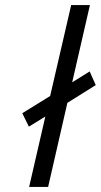

<svg xmlns="http://www.w3.org/2000/svg" viewBox="-20 -738 398 758"><path d="M170 0 246 -332 358 -402 334 -456 265 -413 335 -718H261L178 -359L68 -291L94 -238L159 -278L95 0Z"/></svg>

Font: RazerF5
Style: Italic
Weight: 400
Foundry: Razer Inc.
Version: Version 2